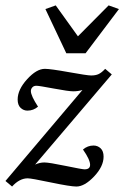

<svg xmlns="http://www.w3.org/2000/svg" viewBox="-30 -681 459 709"><path d="M137.7 -647.5 175.8 -661.1 257.8 -546.9 371.1 -661.1 409.2 -647.5 286.1 -484.4H214.8ZM352.5 -102.5Q352.5 -66.4 317.4 -29.3Q282.2 7.8 252 7.8Q230 7.8 157.7 -7.3Q85.4 -22.5 72.3 -22.5Q42 -22.5 14.6 7.8L-9.8 -12.7L274.4 -348.6Q258.3 -343.8 240.2 -343.8Q223.6 -343.8 168.9 -354Q114.3 -364.3 104.5 -364.3Q94.7 -364.3 89.4 -358.4Q84 -352.5 84 -344.7Q84 -327.6 110.4 -287.1Q93.3 -272.5 71.3 -272.5Q57.1 -272.5 46.1 -282.7Q35.2 -293 35.2 -313.5Q35.2 -350.1 70.1 -388.4Q105 -426.8 135.7 -426.8Q156.2 -426.8 224.1 -414.6Q292 -402.3 306.6 -402.3Q323.2 -402.3 334.2 -407.5Q345.2 -412.6 358.4 -426.8L382.8 -406.2L99.6 -73.2Q116.7 -81.1 133.8 -81.1Q150.9 -81.1 212.2 -68.4Q273.4 -55.7 282.2 -55.7Q302.7 -55.7 302.7 -72.3Q302.7 -91.3 276.4 -128.9Q293.5 -143.6 315.4 -143.6Q330.6 -143.6 341.6 -133.3Q352.5 -123 352.5 -102.5Z"/></svg>

Font: Crimson Pro
Style: Italic
Weight: 400
Italic angle: -12°
Designer: Jacques Le Bailly
Foundry: Baron von Fonthausen
Version: Version 1.003